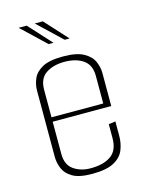

<svg xmlns="http://www.w3.org/2000/svg" viewBox="-100 -693 582 760"><g transform="rotate(-15 191.0 -313.0)"><path d="M183 4Q130 4 103 -12Q76 -28 66.5 -52Q57 -76 57 -99V-372Q57 -395 67 -419Q77 -443 105.5 -459Q134 -475 191 -475Q246 -475 275 -459Q304 -443 314.5 -419Q325 -395 325 -372V-236H85V-104Q85 -59 114 -39Q143 -19 183 -19Q236 -19 266.5 -40.5Q297 -62 297 -112V-169L325 -173V-114Q325 -83 314 -56Q303 -29 272.5 -12.5Q242 4 183 4ZM85 -367V-254H297V-367Q297 -412 267.5 -432.5Q238 -453 191 -453Q145 -453 115 -433Q85 -413 85 -367ZM149 -537 51 -630H84L169 -537ZM215 -537 117 -630H150L235 -537Z"/></g></svg>

Font: Smooch Sans ExtraLight
Style: Regular
Weight: 200
Designer: Robert E. Leuschke
Foundry: Robert E. Leuschke
Version: Version 1.010; ttfautohint (v1.8.3)